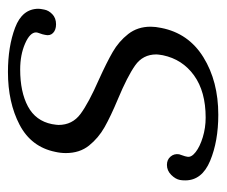

<svg xmlns="http://www.w3.org/2000/svg" viewBox="-62 -484 556 471"><g transform="rotate(-90 215.5 -248.0)"><path d="M9 -71Q9 -79 10 -84Q12 -95 22.5 -105.5Q33 -116 47 -116Q60 -116 67.5 -107Q75 -98 73 -86Q72 -82 70 -77Q68 -72 67 -66Q65 -56 78.5 -45.5Q92 -35 115 -28Q138 -21 163 -21Q227 -21 266.5 -49.5Q306 -78 316 -126Q318 -138 318 -142Q318 -175 291 -194Q264 -213 209 -236Q166 -254 139.5 -269Q113 -284 94.5 -307Q76 -330 76 -364Q76 -377 79 -390Q91 -449 145.5 -477.5Q200 -506 275 -506Q337 -506 383.5 -488.5Q430 -471 430 -431Q430 -427 428 -417Q426 -406 416.5 -397Q407 -388 392 -388Q378 -388 370.5 -395.5Q363 -403 366 -415Q367 -421 369.5 -427.5Q372 -434 372 -437Q372 -452 344.5 -464Q317 -476 281 -476Q226 -476 190.5 -457Q155 -438 147 -398Q145 -386 145 -382Q145 -348 172 -328Q199 -308 256 -283Q298 -264 324 -249Q350 -234 368 -211Q386 -188 386 -156Q386 -144 383 -130Q370 -63 311 -26.5Q252 10 170 10Q105 10 57 -10Q9 -30 9 -71Z"/></g></svg>

Font: Trirong Light
Style: Italic
Weight: 300
Italic angle: -12°
Designer: Katatrad Team
Foundry: CadsonDemak
Version: Version 1.001